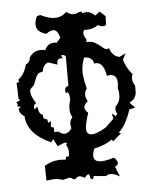

<svg xmlns="http://www.w3.org/2000/svg" viewBox="-47 -628 537 674"><g transform="rotate(-5 222.0 -291.0)"><path d="M253.4 5.9 244.1 0Q244.1 -13.7 239.3 -13.7Q234.4 -13.7 225.6 -2Q214.4 -9.3 207.5 -9.3Q200.7 -9.3 196.5 -4.9Q192.4 -0.5 188 -0.5Q184.1 -0.5 180.9 -3.9Q177.7 -7.3 170.9 -7.3L148.9 -2Q131.3 -7.3 119.1 -7.3L90.8 -4.4L89.4 -56.2Q114.7 -72.8 147.5 -72.8L164.6 -71.8L166.5 -82H175.8Q177.7 -85.9 177.7 -98.1Q177.7 -112.8 170.4 -121.6L173.3 -128.4Q173.3 -131.3 169.4 -131.3Q161.6 -131.3 140.6 -121.1L127 -147.5L118.7 -136.7Q36.6 -173.8 33.7 -236.3Q15.6 -246.6 15.6 -263.7L23.9 -270.5L11.2 -272.5L13.2 -278.8Q13.2 -283.2 8.8 -287.1Q22.5 -292 22.5 -294.9Q22.5 -296.9 18.1 -298.3L16.1 -355L25.9 -357.9L22.5 -365.2Q45.4 -382.3 54.2 -417Q68.8 -422.4 69.8 -439.9Q85.4 -462.9 110.4 -462.9Q123 -462.9 126.5 -460.9Q135.7 -484.4 160.6 -484.4L169.4 -483.9L182.6 -499.5Q175.8 -528.3 159.7 -528.3Q148.9 -528.3 135.3 -517.6Q100.1 -526.9 100.1 -553.7Q100.1 -567.4 107.9 -582.5L119.6 -585.4Q147.5 -570.8 169.9 -570.8Q193.8 -570.8 211.4 -588.4Q223.6 -578.1 236.3 -578.1Q243.2 -578.1 251 -581.5Q258.8 -585 262.2 -585Q266.6 -585 266.6 -581.5L266.1 -579.1L280.8 -581.5Q298.3 -581.5 311.5 -566.4L328.1 -579.1L347.7 -561.5L346.7 -530.3Q341.8 -526.9 335.9 -526.9Q327.6 -526.9 318.4 -532.7Q299.8 -519.5 277.3 -519.5L268.6 -520Q264.6 -514.6 264.6 -508.3Q264.6 -497.1 273.9 -486.3L272.9 -476.1L280.8 -476.6Q292.5 -476.6 301.5 -471.7Q310.5 -466.8 317.6 -461.2Q324.7 -455.6 330.6 -450.7Q336.4 -445.8 342.3 -445.8L350.1 -447.8Q358.9 -419.4 383.8 -414.6L406.2 -425.3L395 -403.8Q401.9 -377 424.3 -350.1Q420.9 -343.8 420.9 -335Q420.9 -321.8 429.7 -309.6V-283.7Q425.3 -259.3 404.3 -252L423.3 -232.4L402.3 -228Q384.3 -172.4 357.9 -149.9L366.2 -147.5L335.4 -121.1L332 -128.4Q308.6 -110.8 267.6 -101.6Q261.7 -86.9 261.7 -76.7Q261.7 -55.2 288.6 -55.2Q305.2 -55.2 334 -64Q345.7 -52.2 345.7 -43.9Q345.7 -36.1 334.5 -32.2L349.1 3.4Q329.1 -7.8 316.9 -7.8Q306.6 -7.8 300.3 -2L257.8 -5.9ZM168.9 -162.6Q182.1 -162.6 193.8 -179.7L191.4 -193.8Q191.4 -207.5 200.7 -218.3Q192.9 -231.9 192.9 -249Q192.9 -263.2 198.7 -280.3Q197.3 -306.6 190.4 -306.6L185.1 -303.7L183.6 -314.5Q183.6 -326.7 196.3 -329.1V-432.6Q191.9 -438.5 185.1 -438.5L179.7 -437.5L185.1 -427.2L178.7 -427.7Q164.6 -427.7 164.6 -411.1V-406.7L132.8 -417Q115.7 -412.1 110.4 -386.2Q97.7 -384.8 92.8 -378.9Q87.9 -373 85 -365.2Q82 -357.4 78.9 -348.9Q75.7 -340.3 66.9 -333.5Q61 -329.1 61 -320.3Q61 -304.7 78.6 -277.8Q69.3 -276.4 69.3 -263.7L69.8 -257.3L82.5 -265.1Q82.5 -240.7 98.1 -235.4V-231.4Q98.1 -218.8 111.8 -218.8L114.7 -205.6L124.5 -211.4L122.6 -190.9L132.8 -187.5V-171.9H148.9Q158.2 -162.6 168.9 -162.6ZM263.7 -152.3Q281.2 -152.3 314 -171.9L343.3 -200.2L339.8 -219.2L352.1 -209L358.9 -215.8Q353.5 -224.1 353.5 -232.9L354.5 -241.7Q371.6 -257.3 371.6 -280.8Q371.6 -296.4 368.2 -303.7L370.1 -323.2Q370.1 -354 345.2 -354L334 -352.5Q326.2 -399.9 300.3 -399.9L293.5 -398.9Q289.6 -423.3 259.8 -423.3Q250 -397 250 -374.5Q250 -352.1 259.8 -314Q252 -304.7 252 -293Q252 -281.7 259.3 -269.5Q245.6 -258.8 245.6 -248Q245.6 -238.3 257.3 -229Q244.6 -189.5 244.6 -175.3Q244.6 -152.3 263.7 -152.3Z"/></g></svg>

Font: Truetypewriter PolyglOTT
Style: Regular
Weight: 400
Designer: Sergey Beatoff a.k.a. Sam_T
Version: Version 3.76